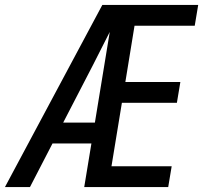

<svg xmlns="http://www.w3.org/2000/svg" viewBox="-20 -755 840 775"><path d="M0 0 393 -735H780L766 -651H523L486 -424H708L694 -340H472L430 -84H673L659 0H320L349 -176H192L101 0ZM235 -260H363L423 -626Q406 -592 388.5 -558Q371 -524 354 -490Z"/></svg>

Font: Iosevka Aile Medium
Style: Italic
Weight: 500
Italic angle: -9°
Designer: Belleve Invis
Foundry: Belleve Invis
Version: Version 31.1.0; ttfautohint (v1.8.4)